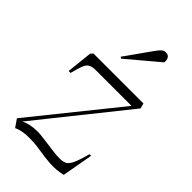

<svg xmlns="http://www.w3.org/2000/svg" viewBox="-232 -828 911 911"><g transform="rotate(45 223.0 -373.0)"><path d="M73 -507H408L415 -481L62 -40Q95 -58 149 -58Q163 -58 194 -54Q225 -50 257.5 -45.5Q290 -41 309 -41Q330 -41 344.5 -47Q359 -53 371 -77.5Q383 -102 397 -156H408L380 0Q336 10 295.5 7Q255 4 217 -2.5Q179 -9 140 -9Q113 -9 93.5 -5Q74 -1 60 6L33 -33L376 -459H137Q113 -459 99.5 -451.5Q86 -444 78.5 -424Q71 -404 61 -365H48L62 -496ZM265 -715Q281 -738 290.5 -746Q300 -754 313 -754Q329 -754 335.5 -742Q342 -730 340 -715L182 -582L175 -588Z"/></g></svg>

Font: Display Extralight
Style: Italic
Weight: 200
Italic angle: -2°
Designer: Latin by Veronika Burian and Jose Scaglione. Greek by Irene Vlachou. Cyrillic by Vera Evstafieva
Foundry: TypeTogether
Version: Version 3.002